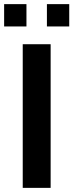

<svg xmlns="http://www.w3.org/2000/svg" viewBox="-24 -909 356 929"><path d="M-4 -781V-889H104V-781ZM203 -781V-889H311V-781ZM86 0V-695H221V0Z"/></svg>

Font: Coval
Style: Bold
Weight: 700
Foundry: Context Ltd
Version: Version 001.000